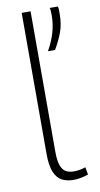

<svg xmlns="http://www.w3.org/2000/svg" viewBox="-86 -780 432 830"><g transform="rotate(-10 129.5 -365.0)"><path d="M111 -740V-123Q111 -82 119.5 -61Q128 -40 142.5 -33Q157 -26 175 -26Q187 -26 200 -28Q213 -30 227 -35L233 -2Q219 3 202 6.5Q185 10 168 10Q140 10 118.5 -0.5Q97 -11 84.5 -39.5Q72 -68 72 -121V-740ZM155 -557Q176 -594 187 -631Q198 -668 198 -707Q198 -716 197.5 -724.5Q197 -733 195 -740H231Q233 -732 233 -724Q233 -716 233 -707Q233 -662 220 -627Q207 -592 186 -557Z"/></g></svg>

Font: Georama ExtraCondensed Thin ExtraLight
Style: Regular
Weight: 250
Version: Version 1.001